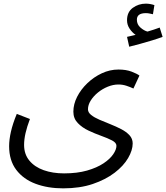

<svg xmlns="http://www.w3.org/2000/svg" viewBox="-20 -800 911 1052"><path d="M30 1Q30 -35 40 -79Q50 -123 72 -176L144 -148Q128 -106 120 -71Q112 -36 112 -6Q112 45 141 80Q170 115 219.5 132.5Q269 150 331 150Q403 150 457 134.5Q511 119 547 95Q583 71 600.5 45Q618 19 618 -1Q618 -18 594 -30.5Q570 -43 535 -55.5Q500 -68 465 -84.5Q430 -101 406 -126Q382 -151 382 -188Q382 -229 402.5 -269.5Q423 -310 458.5 -344Q494 -378 538 -398.5Q582 -419 629 -419Q671 -419 701 -407.5Q731 -396 744 -386L711 -315Q694 -323 673 -330Q652 -337 629 -337Q600 -337 570.5 -325Q541 -313 516.5 -293Q492 -273 477 -249Q462 -225 462 -201Q462 -184 479.5 -170Q497 -156 525 -144Q553 -132 584.5 -119.5Q616 -107 644 -92.5Q672 -78 689.5 -59Q707 -40 707 -14Q707 23 682 66Q657 109 608 146.5Q559 184 488.5 208Q418 232 326 232Q242 232 175 207Q108 182 69 130.5Q30 79 30 1ZM688 -544 676 -598Q691 -601 702 -604Q713 -607 723 -609Q704 -622 690 -643Q676 -664 676 -689Q676 -734 707.5 -757Q739 -780 779 -780Q802 -780 826 -772L818 -722Q808 -724 799 -726Q790 -728 779 -728Q730 -728 730 -692Q730 -666 749.5 -649Q769 -632 788 -627Q826 -638 855 -649L871 -598Q847 -589 814.5 -579Q782 -569 749 -560Q716 -551 688 -544Z"/></svg>

Font: Go Noto Current
Style: Regular
Weight: 400
Designer: Monotype Design Team
Foundry: Monotype Imaging Inc.
Version: Version 2.007; ttfautohint (v1.8) -l 8 -r 50 -G 200 -x 14 -D